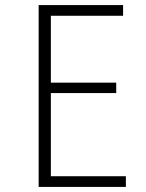

<svg xmlns="http://www.w3.org/2000/svg" viewBox="-20 -735 575 755"><path d="M132 0V-715H464V-673H180V-410H437V-369H180V-42H475V0Z"/></svg>

Font: Julius Sans One
Style: Regular
Weight: 400
Designer: Luciano Vergara
Foundry: LatinoType
Version: Version 1.001